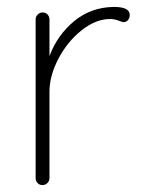

<svg xmlns="http://www.w3.org/2000/svg" viewBox="-20 -535 408 555"><path d="M355 -492Q355 -483 350 -477Q345 -471 337 -471Q334 -471 322.5 -475.5Q311 -480 298 -480Q257 -480 216 -447.5Q175 -415 149 -365.5Q123 -316 123 -270V-20Q123 -12 117 -6Q111 0 103 0Q94 0 88.5 -6Q83 -12 83 -20V-479Q83 -487 89 -493Q95 -499 103 -499Q112 -499 117.5 -493Q123 -487 123 -479V-373Q146 -434 194.5 -474Q243 -514 309 -515Q355 -515 355 -492Z"/></svg>

Font: Quicksand Light
Style: Regular
Weight: 300
Designer: Andrew Paglinawan
Foundry: Andrew Paglinawan
Version: Version 3.000